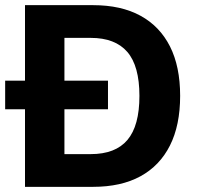

<svg xmlns="http://www.w3.org/2000/svg" viewBox="-25 -725 771 745"><path d="M72 0V-705H336Q445 -705 520 -664Q595 -623 634.5 -545Q674 -467 674 -353Q674 -239 634.5 -160.5Q595 -82 520 -41Q445 0 336 0ZM225 -127H327Q423 -127 469.5 -182Q516 -237 516 -353Q516 -469 469 -523.5Q422 -578 327 -578H225ZM-5 -301V-412H394V-301Z"/></svg>

Font: Nunito Sans 10pt SemiCondensed ExtraBold
Style: Regular
Weight: 800
Width: 4
Designer: Vernon Adams
Foundry: Vernon Adams
Version: Version 3.101;gftools[0.9.27]